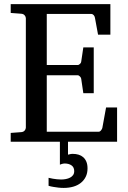

<svg xmlns="http://www.w3.org/2000/svg" viewBox="-20 -691 623 936"><path d="M406.7 129.9Q406.7 153.3 397.9 170.9Q389.2 188.5 373.8 200.7Q358.4 212.9 337.2 219Q315.9 225.1 290.5 225.1Q277.3 225.1 264.4 223.6Q251.5 222.2 240.7 220.2Q228 218.3 216.8 214.8V175.8Q227.1 178.2 237.8 180.2Q247.1 181.6 257.6 182.9Q268.1 184.1 277.8 184.1Q289.6 184.1 301 181.9Q312.5 179.7 321.5 175Q330.6 170.4 336.2 162.6Q341.8 154.8 341.8 143.1Q341.8 124.5 328.6 115.2Q315.4 106 294.9 106Q291 106 287.1 106.9Q283.2 107.9 279.8 108.9L272 111.8V0H32.2V-43L84 -46.9Q94.7 -47.9 100.3 -54.7Q106 -61.5 106 -68.8V-602.1Q106 -609.4 100.3 -616.2Q94.7 -623 84 -624L32.2 -627.9V-670.9H518.1V-522H458L442.9 -604Q441.9 -611.3 436.8 -617.2Q431.6 -623 424.8 -623H208V-374H357.9Q364.7 -374 370.4 -379.9Q376 -385.7 376 -391.1L386.2 -460H437V-236.8H386.2L376 -306.2Q376 -311.5 370.1 -317.9Q364.3 -324.2 357.9 -324.2H208V-48.8H460.9Q467.3 -48.8 472.7 -55.7Q478 -62.5 479 -67.9L497.1 -167H550.8V0H311.5V63Q316.9 62 321.8 60.5Q326.7 59.1 335 59.1Q350.1 59.1 363 63Q376 66.9 385.7 75.4Q395.5 84 401.1 97.4Q406.7 110.8 406.7 129.9Z"/></svg>

Font: Charis SIL Afr
Style: Regular
Weight: 400
Foundry: SIL International
Version: Version 5.000